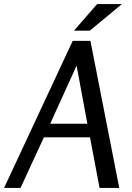

<svg xmlns="http://www.w3.org/2000/svg" viewBox="-26 -925 651 945"><path d="M419 -724 561 0H464L417 -249H190L75 0H-6L332 -724ZM351 -602 221 -316H404ZM452 -905H574L416 -774H338Z"/></svg>

Font: Rosario
Style: Italic
Weight: 400
Italic angle: -8.05°
Designer: Hector Gatti
Foundry: Omnibus Type
Version: Version 1.201